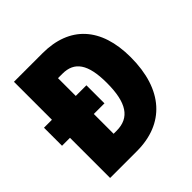

<svg xmlns="http://www.w3.org/2000/svg" viewBox="-188 -861 1008 1008"><g transform="rotate(-45 315.5 -357.0)"><path d="M276 -714H64V-432H5V-298H64V0H263C466 0 589 -131 589 -372C589 -593 476 -714 276 -714ZM274 -564C362 -564 405 -506 405 -365C405 -219 361 -151 263 -151H241V-298H320V-432H241V-564Z"/></g></svg>

Font: Noto Sans Sinhala UI Condensed Black
Style: Regular
Weight: 900
Width: 3
Designer: Jelle Bosma - Monotype Design Team
Foundry: Monotype Imaging Inc.
Version: Version 2.006